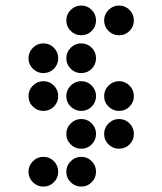

<svg xmlns="http://www.w3.org/2000/svg" viewBox="-20 -689 587 694"><path d="M327.1 -615.2Q327.1 -592.8 311.5 -577.1Q295.9 -561.5 273.4 -561.5Q251.5 -561.5 235.6 -577.1Q219.7 -592.8 219.7 -615.2Q219.7 -637.2 235.6 -653.1Q251.5 -668.9 273.4 -668.9Q295.9 -668.9 311.5 -653.1Q327.1 -637.2 327.1 -615.2ZM463.9 -615.2Q463.9 -592.8 448.2 -577.1Q432.6 -561.5 410.2 -561.5Q388.2 -561.5 372.3 -577.1Q356.4 -592.8 356.4 -615.2Q356.4 -637.2 372.3 -653.1Q388.2 -668.9 410.2 -668.9Q432.6 -668.9 448.2 -653.1Q463.9 -637.2 463.9 -615.2ZM190.4 -478.5Q190.4 -456.1 174.8 -440.4Q159.2 -424.8 136.7 -424.8Q114.7 -424.8 98.9 -440.4Q83 -456.1 83 -478.5Q83 -500.5 98.9 -516.4Q114.7 -532.2 136.7 -532.2Q159.2 -532.2 174.8 -516.4Q190.4 -500.5 190.4 -478.5ZM190.4 -341.8Q190.4 -319.3 174.8 -303.7Q159.2 -288.1 136.7 -288.1Q114.7 -288.1 98.9 -303.7Q83 -319.3 83 -341.8Q83 -363.8 98.9 -379.6Q114.7 -395.5 136.7 -395.5Q159.2 -395.5 174.8 -379.6Q190.4 -363.8 190.4 -341.8ZM327.1 -341.8Q327.1 -319.3 311.5 -303.7Q295.9 -288.1 273.4 -288.1Q251.5 -288.1 235.6 -303.7Q219.7 -319.3 219.7 -341.8Q219.7 -363.8 235.6 -379.6Q251.5 -395.5 273.4 -395.5Q295.9 -395.5 311.5 -379.6Q327.1 -363.8 327.1 -341.8ZM463.9 -341.8Q463.9 -319.3 448.2 -303.7Q432.6 -288.1 410.2 -288.1Q388.2 -288.1 372.3 -303.7Q356.4 -319.3 356.4 -341.8Q356.4 -363.8 372.3 -379.6Q388.2 -395.5 410.2 -395.5Q432.6 -395.5 448.2 -379.6Q463.9 -363.8 463.9 -341.8ZM463.9 -205.1Q463.9 -182.6 448.2 -167Q432.6 -151.4 410.2 -151.4Q388.2 -151.4 372.3 -167Q356.4 -182.6 356.4 -205.1Q356.4 -227.1 372.3 -242.9Q388.2 -258.8 410.2 -258.8Q432.6 -258.8 448.2 -242.9Q463.9 -227.1 463.9 -205.1ZM190.4 -68.4Q190.4 -45.9 174.8 -30.3Q159.2 -14.6 136.7 -14.6Q114.7 -14.6 98.9 -30.3Q83 -45.9 83 -68.4Q83 -90.3 98.9 -106.2Q114.7 -122.1 136.7 -122.1Q159.2 -122.1 174.8 -106.2Q190.4 -90.3 190.4 -68.4ZM327.1 -68.4Q327.1 -45.9 311.5 -30.3Q295.9 -14.6 273.4 -14.6Q251.5 -14.6 235.6 -30.3Q219.7 -45.9 219.7 -68.4Q219.7 -90.3 235.6 -106.2Q251.5 -122.1 273.4 -122.1Q295.9 -122.1 311.5 -106.2Q327.1 -90.3 327.1 -68.4ZM273.4 -424.8Q251.5 -424.8 235.6 -440.4Q219.7 -456.1 219.7 -478.5Q219.7 -500.5 235.6 -516.4Q251.5 -532.2 273.4 -532.2Q295.9 -532.2 311.5 -516.4Q327.1 -500.5 327.1 -478.5Q327.1 -456.1 311.5 -440.4Q295.9 -424.8 273.4 -424.8ZM273.4 -151.4Q251.5 -151.4 235.6 -167Q219.7 -182.6 219.7 -205.1Q219.7 -227.1 235.6 -242.9Q251.5 -258.8 273.4 -258.8Q295.9 -258.8 311.5 -242.9Q327.1 -227.1 327.1 -205.1Q327.1 -182.6 311.5 -167Q295.9 -151.4 273.4 -151.4Z"/></svg>

Font: DatDot
Style: Regular
Weight: 400
Designer: GGBot
Version: 1.00